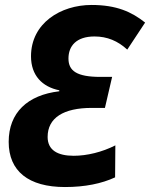

<svg xmlns="http://www.w3.org/2000/svg" viewBox="-20 -744 605 774"><path d="M242 10C323 10 390 -4 444 -29L445 -158C392 -131 331 -116 277 -116C212 -116 172 -139 172 -192C172 -269 236 -309 350 -309H403L432 -434H385C290 -434 256 -458 256 -508C256 -559 288 -597 361 -597C412 -597 455 -579 493 -544L565 -653C511 -696 450 -724 349 -724C225 -724 105 -651 105 -517C105 -440 150 -394 219 -380V-376C91 -361 15 -290 15 -172C15 -54 95 10 242 10Z"/></svg>

Font: Noto Sans Display SemiCondensed Extra
Style: Italic
Weight: 800
Width: 4
Italic angle: -12°
Designer: Monotype Design Team
Foundry: Monotype Imaging Inc.
Version: Version 1.900